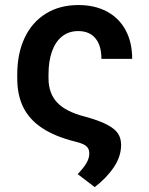

<svg xmlns="http://www.w3.org/2000/svg" viewBox="-20 -573 602 776"><path d="M514.2 -335.2H389.9Q389.9 -389.6 365.4 -418.5Q340.9 -447.4 296.2 -447.4Q258.5 -447.4 231.5 -426.3Q204.5 -405.2 190.3 -365.8Q176.1 -326.3 176.1 -272V-256.4Q176.1 -196 210.8 -158.9Q245.4 -121.8 321 -102.3Q380.3 -86.3 412.6 -69.2Q445 -52.2 457.2 -32.8Q469.5 -13.5 469.5 12.8Q469.5 58.9 440.3 102.5Q411.2 146 362.9 183.2L294 130.7Q319.2 104 330.1 84.9Q340.9 65.7 340.9 47.6Q340.9 34.1 335.4 25.4Q329.9 16.7 317.1 10.3Q304.3 3.9 281.2 -1.4Q201.3 -21.7 150.2 -55.6Q99.1 -89.5 74.4 -138.8Q49.7 -188.2 49.7 -256.4V-272Q49.7 -356.9 79.7 -420.3Q109.7 -483.7 165.5 -518.1Q221.2 -552.6 296.9 -552.6Q362.9 -552.6 411.9 -526.5Q460.9 -500.4 487.6 -451.3Q514.2 -402.3 514.2 -335.2Z"/></svg>

Font: Riot Sans
Style: Bold
Weight: 600
Designer: Rasmus Andersson
Foundry: rsms
Version: Version 4.001